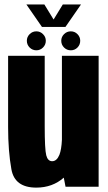

<svg xmlns="http://www.w3.org/2000/svg" viewBox="-20 -852 494 876"><path d="M279 0 271 -41.5Q219.5 4 145.5 4Q47 4 32 -79.5Q17 -163 17 -272V-597.5H184V-276Q184 -170.5 191 -143.5Q198 -116.5 218 -116.5Q239 -116.5 251 -145.5Q260.5 -170 262.5 -214V-597.5H430V0ZM146 -622.5Q128 -622.5 115.2 -635.2Q102.5 -648 102.5 -666Q102.5 -683.5 115.2 -696.2Q128 -709 146 -709Q163.5 -709 176.2 -696.2Q189 -683.5 189 -666Q189 -648 176.2 -635.2Q163.5 -622.5 146 -622.5ZM303 -622.5Q285 -622.5 272.2 -635.2Q259.5 -648 259.5 -666Q259.5 -683.5 272.2 -696.2Q285 -709 303 -709Q321 -709 333.5 -696.2Q346 -683.5 346 -666Q346 -648 333.5 -635.2Q321 -622.5 303 -622.5ZM171.5 -729 100.5 -831.5H182.5L224.5 -763L266.5 -831.5H349.5L278.5 -729Z"/></svg>

Font: Anybody Condensed ExtraBold
Style: Regular
Weight: 800
Width: 3
Designer: Tyler Finck
Foundry: Etcetera Type Company
Version: Version 1.010; ttfautohint (v1.8.3) -l 8 -r 50 -G 200 -x 14 